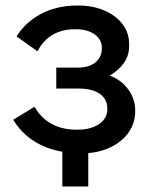

<svg xmlns="http://www.w3.org/2000/svg" viewBox="-20 -548 544 696"><path d="M206 128H300V7C398 -1 470 -63 470 -142V-150C470 -201 435 -253 378 -274C423 -301 448 -337 448 -379V-391C448 -471 366 -528 266 -528H259C159 -528 82 -483 40 -416L116 -362C141 -412 187 -442 251 -442H256C313 -442 349 -413 349 -376V-371C349 -331 316 -303 265 -303H184V-227H266C331 -227 369 -200 369 -155V-150C369 -109 326 -78 263 -78H257C188 -78 137 -106 105 -161L28 -114C67 -49 130 -11 206 2Z"/></svg>

Font: Fixel Display Medium
Style: Regular
Weight: 500
Designer: AlfaBravo + MacPaw
Foundry: Kyrylo Tkachov, Marchela Mozhyna, Serhii Makarenko, Maria Weinstein, Zakhar Kryvoshyya
Version: Version 1.211